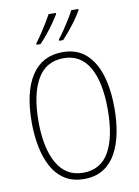

<svg xmlns="http://www.w3.org/2000/svg" viewBox="-102 -1018 795 1095"><g transform="rotate(-10 295.5 -470.5)"><path d="M535 -358Q535 -282 522 -215.5Q509 -149 481 -98.5Q453 -48 407.5 -19Q362 10 296 10Q230 10 184 -19.5Q138 -49 110 -100.5Q82 -152 69 -218.5Q56 -285 56 -358Q56 -535 118 -629.5Q180 -724 298 -724Q380 -724 432.5 -677.5Q485 -631 510 -548.5Q535 -466 535 -358ZM95 -358Q95 -203 146 -114.5Q197 -26 296 -26Q398 -26 447 -112.5Q496 -199 496 -358Q496 -517 446 -603Q396 -689 298 -689Q195 -689 145 -601Q95 -513 95 -358ZM430 -944Q420 -925 400 -896.5Q380 -868 356.5 -839.5Q333 -811 314 -791H291V-799Q308 -820 327 -848.5Q346 -877 363 -904.5Q380 -932 389 -951H430ZM300 -944Q289 -925 269.5 -897Q250 -869 226.5 -840Q203 -811 183 -791H160V-799Q177 -821 196 -849.5Q215 -878 231.5 -905Q248 -932 258 -951H300Z"/></g></svg>

Font: Noto Sans Sinhala Condensed ExtraLight
Style: Regular
Weight: 200
Width: 3
Designer: Jelle Bosma - Monotype Design Team
Foundry: Monotype Imaging Inc.
Version: Version 2.006; ttfautohint (v1.8.4.7-5d5b)